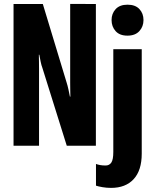

<svg xmlns="http://www.w3.org/2000/svg" viewBox="-20 -731 768 963"><path d="M47.9 0H175.8V-386.2Q175.8 -398.4 175.5 -420.4Q175.3 -442.4 174.8 -456.5H177.2Q179.7 -442.4 183.8 -422.1Q188 -401.9 192.4 -391.1L314.9 0H460.9V-710.9L332 -711.4V-315.9Q332 -304.2 332.3 -282.5Q332.5 -260.7 333 -246.6H330.6Q328.1 -261.2 323.2 -282.7Q318.4 -304.2 314.9 -314.5L194.8 -710.9H47.9ZM461.4 200.2Q472.7 204.1 493.9 207.8Q515.1 211.4 537.1 211.4Q609.9 211.4 650.4 167.5Q690.9 123.5 690.9 39.6V-484.4H548.3V31.2Q548.3 69.8 538.3 84.5Q528.3 99.1 509.8 99.1Q494.1 99.1 482.2 96.9Q470.2 94.7 461.4 91.3ZM539.6 -630.4Q539.6 -597.7 559.8 -575Q580.1 -552.2 619.1 -552.2Q658.2 -552.2 679 -575Q699.7 -597.7 699.7 -630.4Q699.7 -663.6 679.2 -685.5Q658.7 -707.5 619.6 -707.5Q580.6 -707.5 560.1 -685.3Q539.6 -663.1 539.6 -630.4Z"/></svg>

Font: Roboto Flex
Style: wght 700 wdth 25 opsz 34 GRAD 0.00 slnt 0.00 XTRA 468 XOPQ 96 YOPQ 79 YTLC 514 YTUC 712 YTAS 750 YTDE -203.00 YTFI 738
Weight: 700
Width: 1
Designer: Berlow after Robertson
Foundry: Google
Version: Version 3.100